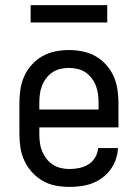

<svg xmlns="http://www.w3.org/2000/svg" viewBox="-20 -724 540 752"><path d="M252 8Q225 8 198 3Q171 -2 147.5 -15.5Q124 -29 105.5 -49.5Q87 -70 75.5 -94.5Q64 -119 60 -146Q56 -173 56 -200V-320Q56 -347 60 -374Q64 -401 75 -425.5Q86 -450 104.5 -470.5Q123 -491 146 -504Q169 -517 196 -522.5Q223 -528 250 -528Q277 -528 304 -522.5Q331 -517 354 -504Q377 -491 395.5 -470.5Q414 -450 425 -425.5Q436 -401 440 -374Q444 -347 444 -320V-225H134V-200Q134 -183 136 -166Q138 -149 144.5 -133Q151 -117 161.5 -103Q172 -89 186.5 -79.5Q201 -70 218 -66Q235 -62 252 -62Q271 -62 290.5 -66Q310 -70 326 -80Q342 -90 352.5 -107Q363 -124 364 -144H442Q441 -121 433.5 -99.5Q426 -78 412.5 -59.5Q399 -41 380.5 -27.5Q362 -14 341 -6Q320 2 297 5Q274 8 252 8ZM366 -295V-320Q366 -337 364 -354Q362 -371 356 -387Q350 -403 339.5 -417Q329 -431 315 -440.5Q301 -450 284 -454Q267 -458 250 -458Q233 -458 216 -454Q199 -450 185 -440.5Q171 -431 160.5 -417Q150 -403 144 -387Q138 -371 136 -354Q134 -337 134 -320V-295ZM100 -636V-704H400V-636Z"/></svg>

Font: Iosevka NFM
Style: Regular
Weight: 400
Monospace: yes
Designer: Belleve Invis
Foundry: Belleve Invis
Version: Version 29.0.4; ttfautohint (v1.8.4);Nerd Fonts 3.3.0